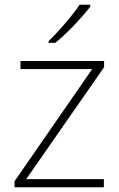

<svg xmlns="http://www.w3.org/2000/svg" viewBox="-20 -786 499 806"><path d="M359 -758V-766H314C286 -723 225 -653 184 -613V-606H212C264 -648 326 -715 359 -758ZM416 0V-34H90L417 -504V-530H66V-496H367L41 -25V0Z"/></svg>

Font: Noto Sans Ethiopic ExtraLight
Style: Regular
Weight: 200
Designer: Monotype Design Team
Foundry: Monotype Imaging Inc.
Version: Version 2.102